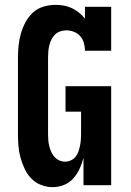

<svg xmlns="http://www.w3.org/2000/svg" viewBox="-20 -763 540 791"><path d="M197 8Q173 8 149.5 -1Q126 -10 109 -27.5Q92 -45 81.5 -67.5Q71 -90 64.5 -113.5Q58 -137 56 -161.5Q54 -186 54 -210V-525Q54 -550 56.5 -575Q59 -600 66 -624.5Q73 -649 85 -671.5Q97 -694 115.5 -711Q134 -728 158.5 -735.5Q183 -743 208 -743Q226 -743 243 -740Q260 -737 276 -729.5Q292 -722 305.5 -711Q319 -700 330 -686V-735H438V-554H330Q330 -570 325.5 -586Q321 -602 310.5 -614Q300 -626 284.5 -632Q269 -638 252 -638Q240 -638 227.5 -633.5Q215 -629 206 -620Q197 -611 191.5 -599.5Q186 -588 183 -575.5Q180 -563 179 -550Q178 -537 178 -525V-210Q178 -198 179 -185.5Q180 -173 183 -161Q186 -149 191 -137.5Q196 -126 204.5 -116.5Q213 -107 224.5 -102Q236 -97 249 -97Q261 -97 272.5 -102.5Q284 -108 291.5 -117.5Q299 -127 303 -138.5Q307 -150 309.5 -162Q312 -174 313 -186Q314 -198 314 -210V-303H250V-408H438V0H324V-113Q318 -90 308 -68Q298 -46 282 -28Q266 -10 243.5 -1Q221 8 197 8Z"/></svg>

Font: Iosevka Slab Extrabold
Style: Regular
Weight: 800
Monospace: yes
Designer: Belleve Invis
Foundry: Belleve Invis
Version: Version 11.1.1; ttfautohint (v1.8.3)